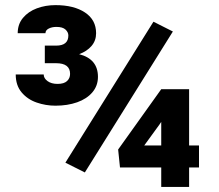

<svg xmlns="http://www.w3.org/2000/svg" viewBox="-20 -737 865 757"><path d="M156.7 -487.8V-557.1H201.2Q249.5 -557.1 249.5 -597.2Q249.5 -609.9 238.3 -620.4Q227.1 -630.9 202.6 -630.9Q184.6 -630.9 171.9 -624.3Q159.2 -617.7 159.2 -606H49.8Q49.8 -641.6 70.6 -666.5Q91.3 -691.4 125.2 -704.1Q159.2 -716.8 198.7 -716.8Q271.5 -716.8 315.2 -687.7Q358.9 -658.7 358.9 -606Q358.9 -576.7 340.8 -555.7Q322.8 -534.7 292 -523.4Q366.2 -504.4 366.2 -434.1Q366.2 -398.9 344.2 -373Q322.3 -347.2 284.2 -333.7Q246.1 -320.3 198.7 -320.3Q160.2 -320.3 124.3 -332.8Q88.4 -345.2 65.2 -372.8Q42 -400.4 42 -443.4H152.3Q152.3 -428.2 167.5 -417.2Q182.6 -406.2 207 -406.2Q232.4 -406.2 244.4 -417.5Q256.3 -428.7 256.3 -445.8Q256.3 -487.8 201.2 -487.8ZM661.6 -612.8 314.5 -57.1 237.8 -95.7 585 -651.4ZM764.6 -76.7H725.6V0H615.7V-76.7H453.1L445.8 -147.5L615.7 -385.3H725.6V-163.6H764.6ZM548.8 -163.6H615.7V-256.3L608.4 -245.6Z"/></svg>

Font: Mardoto Black
Style: Regular
Weight: 900
Designer: Christian Robertson, Vahan Hovhannisyan
Foundry: Google
Version: Version 1.000